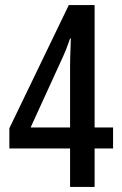

<svg xmlns="http://www.w3.org/2000/svg" viewBox="-20 -739 481 759"><path d="M427 -152H354V0H257V-152H17V-232L252 -719H354V-235H427ZM257 -475Q257 -489 257.5 -511Q258 -533 259 -554Q260 -575 260 -587H257Q242 -542 224 -504L101 -235H257Z"/></svg>

Font: Noto Sans Thai Looped ExtraCondensed Medium
Style: Regular
Weight: 500
Width: 2
Designer: Sasikarn Vongin, Ben Mitchell
Foundry: The Fontpad Ltd
Version: Version 1.001; ttfautohint (v1.8.4.7-5d5b)